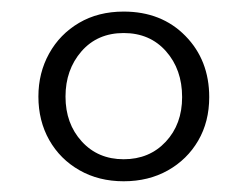

<svg xmlns="http://www.w3.org/2000/svg" viewBox="-20 -732 438 340"><path d="M199 -711.5Q266 -711.5 308.2 -668.5Q350.5 -625.5 350.5 -560Q350.5 -516.5 331 -483Q311.5 -449.5 277.2 -430.2Q243 -411 199 -411Q155 -411 120.8 -430.5Q86.5 -450 67.2 -484Q48 -518 48 -561Q48 -603 67 -637.2Q86 -671.5 120 -691.5Q154 -711.5 199 -711.5ZM199 -673.5Q152.5 -673.5 124.2 -641Q96 -608.5 96 -561Q96 -513 124.8 -481.5Q153.5 -450 199 -450Q244.5 -450 273.5 -481Q302.5 -512 302.5 -560Q302.5 -609 274 -641.2Q245.5 -673.5 199 -673.5Z"/></svg>

Font: Fraunces 9pt S050 Light
Style: Regular
Weight: 300
Version: Version 1.000; ttfautohint (v1.8.3)